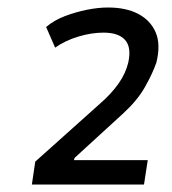

<svg xmlns="http://www.w3.org/2000/svg" viewBox="-20 -730 460 512"><path d="M65 -238 74 -299 246 -453Q277 -480 296 -507Q315 -534 322 -563Q331 -604 313.5 -623.5Q296 -643 256 -643Q224 -643 189 -632.5Q154 -622 127 -603L103 -658Q124 -676 153 -687Q182 -698 212 -704Q242 -710 268 -710Q316 -710 348.5 -693Q381 -676 395 -644Q409 -612 397 -563Q386 -532 366 -497Q346 -462 309 -428L179 -309L177 -303H374L364 -238Z"/></svg>

Font: Nunito Sans 7pt Condensed SemiBold
Style: Italic
Weight: 600
Width: 3
Italic angle: -9°
Designer: Vernon Adams
Foundry: Vernon Adams
Version: Version 3.101;gftools[0.9.27]